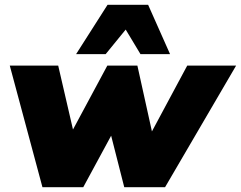

<svg xmlns="http://www.w3.org/2000/svg" viewBox="-20 -785 1010 805"><path d="M158 0 21 -510H224L286 -242L430 -510H556L617 -234L765 -510H970L672 0H501L446 -216L329 0ZM299 -558 431 -765H601L693 -558H569L507 -661L423 -558Z"/></svg>

Font: Mulish ExtraBlack
Style: Italic
Weight: 1000
Italic angle: -9°
Designer: Vernon Adams
Foundry: Vernon Adams
Version: Version 3.603; ttfautohint (v1.8.3)